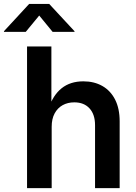

<svg xmlns="http://www.w3.org/2000/svg" viewBox="-74 -966 699 986"><path d="M191.4 -314.9V0H64.9V-727.5H189.9V-406.7H174.8Q197.8 -477.1 242.4 -512.7Q287.1 -548.3 354 -548.3Q409.7 -548.3 451.7 -524.4Q493.7 -500.5 517.1 -454.6Q540.5 -408.7 540.5 -342.8V0H414.1V-323.2Q414.1 -378.4 385.7 -409.4Q357.4 -440.4 307.6 -440.4Q273.9 -440.4 247.8 -426Q221.7 -411.6 206.5 -383.5Q191.4 -355.5 191.4 -314.9ZM58.1 -802.2H-53.7V-805.7L75.7 -945.8H178.7L308.6 -805.7V-802.2H196.3L127.4 -886.2Z"/></svg>

Font: Inter 17pt SemiBold
Style: Regular
Weight: 600
Version: Version 4.001;git-66647c0bb